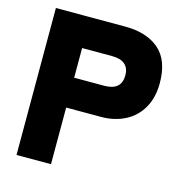

<svg xmlns="http://www.w3.org/2000/svg" viewBox="-112 -863 906 963"><g transform="rotate(15 341.5 -381.5)"><path d="M60 0V-763H420Q532 -763 596.5 -707.5Q661 -652 661 -533Q661 -459 630.5 -405Q600 -351 545 -322.5Q490 -294 420 -294H239V0ZM395 -449Q484 -449 484 -527Q484 -564 461.5 -583.5Q439 -603 395 -603H239V-449Z"/></g></svg>

Font: Open Sauce One Black
Style: Regular
Weight: 900
Designer: Alfredo Marco Pradil
Foundry: Creative Sauce Fz LLC
Version: Version 1.477